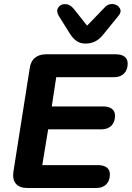

<svg xmlns="http://www.w3.org/2000/svg" viewBox="-20 -942 660 962"><path d="M47.3 -82.4 128.9 -599.8Q133.7 -634.7 155 -652.3Q176.2 -670 211.3 -670H559.2Q588.5 -670 604.1 -658.1Q619.7 -646.1 619.7 -623.7Q619.7 -591.4 601.3 -573.3Q582.8 -555.3 552.2 -555.3H261.7L239.3 -408.7H496.6Q525 -408.7 540.7 -396.8Q556.3 -384.8 556.3 -362.4Q556.3 -330.1 537.9 -312Q519.4 -294 488.7 -294H221.3L191.7 -114.7H470Q499.3 -114.7 514.9 -102.8Q530.6 -90.8 530.6 -68.4Q530.6 -36.1 512.1 -18Q493.7 0 463 0H118.5Q77.8 0 59.7 -21.4Q41.5 -42.7 47.3 -82.4ZM329.2 -774.9 275 -861.6Q260.3 -885.1 271.3 -903.3Q282.4 -921.6 306.2 -921.4Q330.1 -921.2 348.3 -899.3L416.4 -813.5L506.5 -906.8Q524.1 -924.4 547.1 -921.5Q570 -918.6 580.2 -900.8Q590.3 -883.1 574.9 -864.3L498 -769.8Q479.2 -745.8 457.5 -734.8Q435.9 -723.7 408.4 -723.7Q382.7 -723.7 363.9 -736.5Q345.1 -749.2 329.2 -774.9Z"/></svg>

Font: SN Pro Thin
Style: Italic
Weight: 200
Italic angle: -9°
Designer: Tobias Whetton
Foundry: Supernotes
Version: Version 1.003;Glyphs 3.3 (3324)